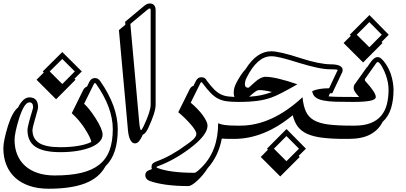

<svg xmlns="http://www.w3.org/2000/svg" viewBox="-76 -765 2393 1131"><path d="M405.8 -344.2 362.8 -301.3 369.1 -295.4 254.4 -180.2 139.2 -295.4 182.1 -337.9 175.8 -344.2 291 -458.5ZM617.7 -3.9Q617.7 69.8 600.3 123.8Q583 177.7 545.4 214.4Q507.8 283.2 425.8 314.9Q343.8 346.7 209.5 346.7Q146.5 346.7 97.2 329.8Q47.9 313 13.7 282Q-20.5 251 -38.3 206.8Q-56.2 162.6 -56.2 107.9Q-56.2 64 -28.3 -26.4Q-2 -106.9 30.3 -131.8Q60.5 -191.4 97.2 -191.4Q148.4 -191.4 148.4 -132.3Q148.4 -128.9 145.8 -118.4Q143.1 -107.9 138.7 -93.8L139.2 -94.2Q135.7 -82 131.6 -67.6Q127.4 -53.2 123.8 -39.8Q120.1 -26.4 117.7 -15.6Q115.2 -4.9 115.2 0.5Q115.2 52.2 154.3 77.1Q193.4 102.1 279.8 102.1Q339.4 102.1 386.2 94Q433.1 85.9 461.9 71.3Q459 48.3 425.3 -4.4H425.8Q407.7 -32.2 387.7 -55.9Q367.7 -79.6 346.7 -98.1L414.6 -235.8Q422.9 -250.5 436.5 -254.9L451.2 -284.7Q462.4 -305.2 482.9 -305.2Q502 -305.2 514.2 -287.6Q617.7 -139.2 617.7 -3.9ZM291 -417.5 216.8 -344.2 291 -270 364.7 -344.2ZM588.4 -3.9Q588.4 -130.9 490.2 -270.5Q486.3 -275.9 482.9 -275.9Q480 -275.9 477.1 -270.5L419.4 -153.8Q433.6 -141.1 450.7 -119.9Q467.8 -98.6 486.8 -68.8Q528.3 -3.9 528.3 27.8Q528.3 51.3 509.8 70.3Q491.2 89.4 458.3 102.8Q425.3 116.2 379.6 123.8Q334 131.3 279.8 131.3Q229 131.3 192.4 123.3Q155.8 115.2 132.1 99.1Q108.4 83 97.2 58.3Q85.9 33.7 85.9 0.5Q85.9 -6.3 88.4 -18.6Q90.8 -30.8 94.5 -44.9Q98.1 -59.1 102.5 -74Q106.9 -88.9 110.6 -101.3Q114.3 -113.8 116.7 -122.3Q119.1 -130.9 119.1 -132.3Q119.1 -162.1 97.2 -162.1Q66.9 -162.1 36.1 -66.4Q9.8 19.5 9.8 59.1Q9.8 106.9 25.6 145.8Q41.5 184.6 71.8 211.9Q102.1 239.3 146 253.9Q189.9 268.6 246.1 268.6Q337.9 268.6 402.6 253.2Q467.3 237.8 508.8 204.8Q550.3 171.9 569.3 120.1Q588.4 68.4 588.4 -3.9Z M840.8 -147.9Q840.8 -103.5 796.4 -8.8Q788.6 6.8 781.2 16.1Q773.9 25.4 764.6 28.8Q763.7 31.7 762.2 34.4Q760.7 37.1 759.8 40Q750 59.6 740.5 69.6Q731 79.6 718.3 79.6Q702.6 79.6 691.9 59.6Q681.2 39.6 677.7 2Q671.4 -68.4 664.8 -143.1Q658.2 -217.8 651.1 -293.2Q644 -368.7 637.5 -443.4Q630.9 -518.1 624.5 -587.9L662.6 -619.6Q662.1 -623.5 661.9 -627.9Q661.6 -632.3 661.1 -636.7L772.9 -730Q790 -744.6 806.2 -744.6Q822.8 -744.6 831.8 -734.4Q840.8 -724.1 840.8 -704.1ZM811.5 -704.1Q811.5 -715.3 806.2 -715.3Q801.3 -715.3 792 -707.5L691.9 -624L743.7 -49.3Q748 1.5 754.9 1.5Q758.8 1.5 770 -21.5Q811.5 -109.4 811.5 -147.9Z M1283.2 53.2Q1267.6 53.2 1254.6 52.7Q1241.7 52.2 1230.5 51.3Q1211.4 154.3 1147 226.1Q1134.3 246.6 1118.2 265.6Q1102.1 284.7 1086.2 299.3Q1070.3 314 1056.4 322.5Q1042.5 331.1 1033.7 331.1Q960.9 331.1 903.6 323.2Q846.2 315.4 806.6 301.3Q793.5 296.4 786.6 287.4Q779.8 278.3 779.8 268.6Q779.8 256.3 785.9 248.5Q792 240.7 806.2 235.8L805.2 236.3Q809.1 234.9 812.3 233.6Q815.4 232.4 818.8 231Q816.4 225.1 816.4 219.7Q816.4 207 822.5 199.7Q828.6 192.4 842.8 187Q890.1 169.9 935.1 144.5Q980 119.1 1025.9 85Q1036.1 77.6 1045.9 70.3Q1055.7 63 1063.2 55.4Q1070.8 47.9 1075.7 40Q1080.6 32.2 1080.6 23.4Q1080.6 14.6 1072.5 1Q1064.5 -12.7 1050 -29.5Q1035.6 -46.4 1016.4 -65.7Q997.1 -85 974.1 -104L1042 -240.7Q1045.9 -248.5 1051.5 -252.9Q1057.1 -257.3 1064 -259.8L1078.6 -289.6Q1089.8 -310.1 1110.4 -310.1Q1132.8 -310.1 1142.1 -290Q1166 -257.8 1185.1 -238.8Q1204.1 -219.7 1224.1 -209.7Q1244.1 -199.7 1269 -196.8Q1293.9 -193.8 1329.6 -193.8H1334.5Q1341.8 -193.8 1345.5 -189.2Q1349.1 -184.6 1349.1 -179.2Q1349.1 -173.8 1345.5 -169.2Q1341.8 -164.6 1334.5 -164.6H1329.6Q1289.1 -164.6 1261 -168.2Q1232.9 -171.9 1210 -183.3Q1187 -194.8 1165.5 -216.8Q1144 -238.8 1116.7 -275.4Q1114.3 -280.8 1110.4 -280.8Q1107.4 -280.8 1104.5 -275.4L1047.4 -160.2Q1068.8 -142.1 1086.9 -123.3Q1105 -104.5 1118.2 -86.4Q1131.3 -68.4 1138.9 -52.7Q1146.5 -37.1 1146.5 -25.4Q1146.5 30.8 1043.5 108.4Q996.1 144 949.2 170.2Q902.3 196.3 852.1 214.8Q845.7 216.8 845.7 219.7Q845.7 222.2 853.5 225.1Q926.8 252.9 1070.3 252.9Q1079.1 252.9 1108.9 223.6Q1209 126.5 1209 -39.1Q1216.8 -35.6 1226.1 -33Q1235.4 -30.3 1248 -28.6Q1260.7 -26.9 1278.3 -25.9Q1295.9 -24.9 1319.8 -24.9H1334.5Q1340.8 -24.9 1340.8 -15.6Q1340.8 -7.8 1336.7 3.9Q1332.5 15.6 1326.4 26.6Q1320.3 37.6 1312.7 45.4Q1305.2 53.2 1297.9 53.2Z M1512.7 -218.3Q1515.6 -219.2 1518.8 -220.5Q1522 -221.7 1525.9 -223.1Q1502.4 -229 1483.9 -231.7Q1465.3 -234.4 1451.2 -234.4Q1439.9 -234.4 1426.3 -224.1Q1412.6 -213.9 1391.6 -195.3Q1429.7 -197.8 1458.7 -203.6Q1487.8 -209.5 1512.7 -218.3ZM1726.1 110.8 1683.1 153.3 1689.5 159.7 1574.7 274.4 1460 159.7 1502.4 116.7 1496.6 110.8 1611.8 -4.9ZM1956.5 53.2Q1879.4 53.2 1825.2 46.6Q1771 40 1735.1 24.2Q1699.2 8.3 1678.7 -18.6Q1658.2 -45.4 1648.4 -86.4Q1479.5 53.2 1303.2 53.2H1288.6Q1282.7 53.2 1282.7 44.9Q1282.7 37.6 1287.1 25.6Q1291.5 13.7 1298.1 2.4Q1304.7 -8.8 1312 -16.8Q1319.3 -24.9 1325.2 -24.9H1339.8Q1525.4 -24.9 1706.1 -192.4Q1710.9 -141.1 1725.8 -108.4Q1740.7 -75.7 1772.9 -57.1Q1805.2 -38.6 1858.4 -31.7Q1911.6 -24.9 1993.2 -24.9H2007.8Q2014.2 -24.9 2014.2 -15.6Q2014.2 -7.8 2010 3.9Q2005.9 15.6 1999.8 26.6Q1993.7 37.6 1986.1 45.4Q1978.5 53.2 1971.2 53.2ZM2002.9 -164.6Q1945.8 -164.6 1902.1 -165.8Q1858.4 -167 1828.6 -173.1Q1798.8 -179.2 1782.5 -192.1Q1766.1 -205.1 1763.2 -228.5Q1802.2 -245.1 1862.8 -245.1Q1880.9 -283.7 1890.9 -305.2Q1900.9 -326.7 1905.8 -336.9Q1910.6 -347.2 1911.9 -349.6Q1913.1 -352.1 1913.1 -352.5Q1913.1 -356.9 1870.1 -356.9Q1836.4 -356.9 1790.5 -366.7Q1744.6 -376.5 1684.1 -395Q1624 -414.1 1583.7 -424.1Q1543.5 -434.1 1521.5 -433.6Q1439.9 -433.6 1376 -306.2Q1366.7 -288.1 1366.7 -267.1Q1366.7 -248 1387.7 -248Q1389.2 -248 1424.3 -280.3Q1459.5 -312.5 1487.8 -312.5Q1547.9 -312.5 1675.8 -268.6Q1622.6 -237.8 1584.5 -218.3Q1546.4 -198.7 1522.5 -190.4Q1504.9 -184.1 1485.1 -179.2Q1465.3 -174.3 1441.9 -171.1Q1418.5 -168 1390.9 -166.3Q1363.3 -164.6 1330.1 -164.6H1325.2Q1317.9 -164.6 1314.5 -167.5Q1311 -170.4 1310.1 -174.1Q1309.1 -177.7 1309.1 -181.6Q1309.1 -185.5 1308.6 -187.5Q1300.8 -200.2 1300.8 -218.3Q1300.8 -247.1 1313.5 -271L1313 -270.5Q1339.8 -324.2 1371.1 -358.4Q1436.5 -462.9 1521.5 -462.9Q1570.3 -462.9 1693.4 -422.9H1692.9Q1750.5 -404.3 1794.4 -395.5Q1838.4 -386.7 1870.1 -386.2Q1942.4 -386.2 1942.4 -352.5Q1942.4 -346.7 1940.2 -340.1Q1938 -333.5 1936 -331.1V-331.5Q1930.2 -319.3 1923.1 -304.2Q1916 -289.1 1908.7 -273.7Q1901.4 -258.3 1894.3 -243.2Q1887.2 -228 1881.3 -215.8H1867.7Q1865.2 -210.9 1863.5 -206.3Q1861.8 -201.7 1859.4 -197.3Q1885.3 -194.8 1920.9 -194.3Q1956.5 -193.8 2002.9 -193.8H2007.8Q2015.1 -193.8 2018.8 -189.2Q2022.5 -184.6 2022.5 -179.2Q2022.5 -173.8 2018.8 -169.2Q2015.1 -164.6 2007.8 -164.6ZM1611.3 36.6 1537.6 110.8 1611.3 184.6 1685.1 110.8Z M2213.9 -560.5 2171.4 -517.6 2177.2 -511.7 2063 -397 1947.8 -511.7 1990.7 -554.2 1984.4 -560.5 2100.1 -676.3ZM2012.7 -24.9Q2068.4 -24.9 2106.7 -39.8Q2145 -54.7 2168.7 -82.5Q2192.4 -110.4 2202.6 -149.7Q2212.9 -189 2212.9 -237.3Q2212.9 -276.4 2197.3 -321.8Q2193.4 -333 2187.5 -346.4Q2181.6 -359.9 2174.8 -371.6Q2168 -383.3 2161.4 -391.4Q2154.8 -399.4 2149.4 -399.4Q2144.5 -399.4 2140.1 -393.1L2076.7 -303.7Q2073.2 -300.3 2073.2 -294.9Q2073.2 -290 2076.7 -286.6Q2137.7 -219.7 2137.7 -193.8Q2137.7 -186.5 2130.6 -181.2Q2123.5 -175.8 2107.4 -172.1Q2091.3 -168.5 2065.7 -166.5Q2040 -164.6 2002.9 -164.6H1998Q1990.7 -164.6 1987.1 -169.2Q1983.4 -173.8 1983.4 -179.2Q1983.4 -184.6 1987.1 -189.2Q1990.7 -193.8 1998 -193.8H2039.6Q2035.2 -199.2 2029.5 -205.3Q2023.9 -211.4 2019 -218Q2014.2 -224.6 2010.7 -231.7Q2007.3 -238.8 2007.3 -246.1Q2007.3 -253.9 2009 -259.8Q2010.7 -265.6 2016.1 -272Q2031.7 -293.9 2047.9 -316.7Q2064 -339.4 2079.6 -361.3Q2083.5 -367.7 2088.4 -371.1Q2094.7 -380.4 2101.3 -390.4Q2107.9 -400.4 2115.2 -408.9Q2122.6 -417.5 2130.9 -423.1Q2139.2 -428.7 2149.4 -428.7Q2159.7 -428.7 2170.9 -418.7Q2182.1 -408.7 2192.6 -394Q2203.1 -379.4 2211.7 -362.5Q2220.2 -345.7 2225.1 -331.5Q2233.4 -307.6 2237.5 -283.9Q2241.7 -260.3 2242.2 -237.3Q2242.2 -174.8 2227.3 -126.7Q2212.4 -78.6 2177.7 -46.9Q2153.8 1 2105 27.1Q2056.2 53.2 1976.1 53.2H1961.4Q1955.6 53.2 1955.6 44.9Q1955.6 37.6 1960 25.6Q1964.4 13.7 1970.9 2.4Q1977.5 -8.8 1984.9 -16.8Q1992.2 -24.9 1998 -24.9ZM2099.6 -634.8 2025.4 -560.5 2099.6 -486.8 2172.9 -560.5Z"/></svg>

Font: XB Kayhan Sayeh
Style: Regular
Weight: 700
Designer: Behnam
Foundry: Irmug
Version: Version 7.300 2009